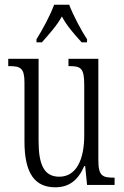

<svg xmlns="http://www.w3.org/2000/svg" viewBox="-20 -786 526 816"><path d="M135 -619V-606H158C189 -642 219 -673 243 -716C266 -673 295 -642 327 -606H350V-619C325 -657 291 -721 274 -766H210C194 -721 159 -657 135 -619ZM215 10C272 10 311 -18 338 -80H342L350 0H467V-31H464C416 -31 398 -38 398 -105V-536H271V-505H274C324 -505 338 -497 338 -424V-210C338 -111 306 -35 232 -35C168 -35 144 -85 144 -186V-536H15V-505H19C67 -505 84 -497 84 -435V-185C84 -46 130 10 215 10Z"/></svg>

Font: Noto Serif Thai ExtraCondensed Light
Style: Regular
Weight: 300
Width: 2
Designer: Monotype Design Team
Foundry: Monotype Imaging Inc.
Version: Version 2.002